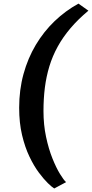

<svg xmlns="http://www.w3.org/2000/svg" viewBox="-20 -879 509 1062"><path d="M86 -283Q86 -382 110 -469.5Q134 -557 178 -630.8Q222 -704.5 282 -762Q342 -819.5 414 -859L469 -820Q412 -772.5 370 -723Q328 -673.5 299.2 -621.2Q270.5 -569 253.2 -512.5Q236 -456 228.2 -394.5Q220.5 -333 220.5 -265Q220.5 -188.5 234.8 -121.8Q249 -55 270 -2.8Q291 49.5 311.8 83.2Q332.5 117 345.5 128.5L280 163.5Q268 156.5 245.2 134.5Q222.5 112.5 195 75.8Q167.5 39 142.8 -12.8Q118 -64.5 102 -132Q86 -199.5 86 -283Z"/></svg>

Font: Merriweather 36pt Black
Style: Italic
Weight: 900
Italic angle: -7.8°
Version: Version 2.101